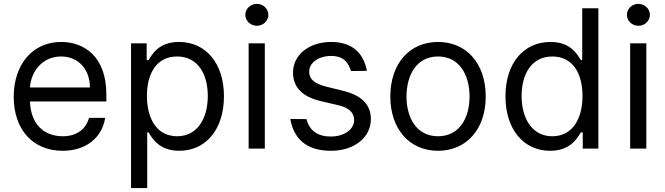

<svg xmlns="http://www.w3.org/2000/svg" viewBox="-20 -770 3446 995"><path d="M305.4 11.4C431.1 11.4 510.7 -62.5 524.9 -159.1H441.1C425.4 -99.4 375.7 -63.9 305.4 -63.9C207 -63.9 139.2 -127.5 135.3 -244.3H531.2V-279.8C531.2 -483 410.5 -552.6 296.9 -552.6C149.1 -552.6 51.1 -436.1 51.1 -268.5C51.1 -100.9 147.7 11.4 305.4 11.4ZM135.3 -316.8C141 -401.6 201 -477.3 296.9 -477.3C387.8 -477.3 446 -409.1 446 -316.8Z M659.1 204.5H742.9V-83.8H750C768.5 -54 804 11.4 909.1 11.4C1045.5 11.4 1140.6 -98 1140.6 -271.3C1140.6 -443.2 1045.5 -552.6 907.7 -552.6C801.1 -552.6 768.5 -487.2 750 -458.8H740.1V-545.5H659.1ZM741.5 -272.7C741.5 -394.9 795.5 -477.3 897.7 -477.3C1004.3 -477.3 1056.8 -387.8 1056.8 -272.7C1056.8 -156.2 1002.8 -63.9 897.7 -63.9C796.9 -63.9 741.5 -149.1 741.5 -272.7Z M1268.5 0H1352.3V-545.5H1268.5ZM1251.4 -693.2C1251.4 -661.9 1278.4 -636.4 1311.1 -636.4C1343.7 -636.4 1370.7 -661.9 1370.7 -693.2C1370.7 -724.4 1343.7 -750 1311.1 -750C1278.4 -750 1251.4 -724.4 1251.4 -693.2Z M1799 -402 1881.4 -402.7C1862.9 -500.7 1799.7 -552.6 1696 -552.6C1583.8 -552.6 1498.6 -487.2 1498.6 -394.9C1498.6 -319.6 1543.3 -269.2 1643.5 -245.7L1734.4 -224.4C1789.4 -211.6 1815.3 -185.4 1815.3 -147.7C1815.3 -100.9 1765.6 -62.5 1694.6 -62.5C1627.1 -62.5 1584.2 -92 1568.2 -152.7L1484.4 -153.4C1505.7 -34.4 1585.6 11.4 1696 11.4C1815.7 11.4 1902 -57.9 1902 -152C1902 -228 1854.4 -275.9 1757.1 -299.7L1676.1 -319.6C1611.5 -335.6 1582.4 -357.2 1582.4 -399.1C1582.4 -446 1632.1 -480.1 1696 -480.1C1764.9 -480.1 1785.9 -441.4 1799 -402Z M2250 11.4C2397.7 11.4 2497.2 -100.9 2497.2 -269.9C2497.2 -440.3 2397.7 -552.6 2250 -552.6C2102.3 -552.6 2002.8 -440.3 2002.8 -269.9C2002.8 -100.9 2102.3 11.4 2250 11.4ZM2086.6 -269.9C2086.6 -379.3 2137.8 -477.3 2250 -477.3C2362.2 -477.3 2413.4 -379.3 2413.4 -269.9C2413.4 -160.5 2362.2 -63.9 2250 -63.9C2137.8 -63.9 2086.6 -160.5 2086.6 -269.9Z M2831 11.4C2936.1 11.4 2971.6 -54 2990.1 -83.8H3000V0H3081V-727.3H2997.2V-458.8H2990.1C2971.6 -487.2 2938.9 -552.6 2832.4 -552.6C2694.6 -552.6 2599.4 -443.2 2599.4 -271.3C2599.4 -98 2694.6 11.4 2831 11.4ZM2683.2 -272.7C2683.2 -387.8 2735.8 -477.3 2842.3 -477.3C2944.6 -477.3 2998.6 -394.9 2998.6 -272.7C2998.6 -149.1 2943.2 -63.9 2842.3 -63.9C2737.2 -63.9 2683.2 -156.2 2683.2 -272.7Z M3245.7 0H3329.5V-545.5H3245.7ZM3228.7 -693.2C3228.7 -661.9 3255.7 -636.4 3288.4 -636.4C3321 -636.4 3348 -661.9 3348 -693.2C3348 -724.4 3321 -750 3288.4 -750C3255.7 -750 3228.7 -724.4 3228.7 -693.2Z"/></svg>

Font: Magic Ui Pro
Style: Regular
Weight: 400
Designer: Stefan Endress, Andreas Faust
Version: Version 1.000;FEAKit 1.0